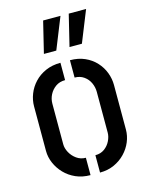

<svg xmlns="http://www.w3.org/2000/svg" viewBox="-115 -826 687 898"><g transform="rotate(-15 229.0 -377.0)"><path d="M270 -603 307 -755H391L330 -603ZM146 -603 183 -755H267L206 -603ZM210 1Q171 1 139.5 -13Q108 -27 85.5 -50.5Q63 -74 50.5 -103Q38 -132 38 -162V-378Q38 -408 49.5 -437.5Q61 -467 83.5 -491Q106 -515 138 -529Q170 -543 210 -543V-459Q183 -459 164 -445.5Q145 -432 134.5 -411.5Q124 -391 124 -368V-171Q124 -152 135 -131.5Q146 -111 165.5 -97Q185 -83 210 -83ZM256 1V-83Q282 -83 300.5 -96.5Q319 -110 329 -130.5Q339 -151 339 -170V-368Q339 -390 329.5 -411Q320 -432 301 -445.5Q282 -459 256 -459V-543Q296 -543 327.5 -529Q359 -515 381 -491Q403 -467 414 -437.5Q425 -408 425 -378V-162Q425 -132 413 -103Q401 -74 378.5 -50.5Q356 -27 325 -13Q294 1 256 1Z"/></g></svg>

Font: Stick No Bills Medium
Style: Regular
Weight: 500
Version: Version 2.000